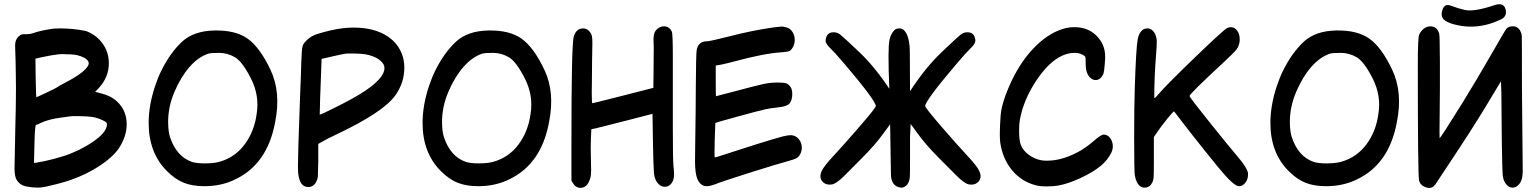

<svg xmlns="http://www.w3.org/2000/svg" viewBox="-20 -950 7408 926"><path d="M439 -507 463 -501Q516 -488 545 -460Q591 -417 591 -350Q591 -293 554 -236Q525 -193 462.5 -151.5Q400 -110 321 -82Q296 -73 247 -60.5Q198 -48 179 -46Q173 -45 161 -45Q136 -45 105.5 -51Q75 -57 59 -85Q50 -102 50 -138Q50 -157 54 -341Q57 -443 57 -526Q57 -542 56.5 -569.5Q56 -597 56 -608Q56 -633 55 -661Q54 -689 53.5 -707Q53 -725 53 -731Q53 -764 77 -780Q85 -786 103 -785H111Q124 -785 139 -790Q179 -804 239 -812Q249 -813 270 -813Q328 -813 387 -802Q401 -800 423 -787Q445 -774 460 -758Q505 -710 505 -645Q505 -578 457 -526ZM144 -164 158 -166Q192 -171 243 -184.5Q294 -198 325 -211Q404 -244 457 -288Q496 -322 496 -351Q496 -354 495 -356Q493 -362 474.5 -370.5Q456 -379 436 -384Q406 -390 343 -390Q326 -390 321 -389Q319 -389 312 -388Q305 -387 294.5 -385.5Q284 -384 276 -383Q213 -375 174 -356Q160 -348 154 -348Q148 -348 146 -250ZM152 -575Q154 -481 155 -481Q157 -481 200.5 -501.5Q244 -522 252 -527Q270 -539 290 -549Q384 -597 404 -632Q411 -644 406 -653Q396 -673 352 -684Q329 -689 278 -689Q274 -689 268.5 -688.5Q263 -688 261 -688Q227 -684 181 -674L151 -667Z M966 -52Q908 -52 866.5 -68.5Q825 -85 785 -125Q697 -213 697 -357Q697 -442 728 -535Q742 -577 758 -609Q800 -694 856.5 -747.5Q913 -801 1014.5 -803Q1116 -805 1174.5 -763.5Q1233 -722 1284.5 -613.5Q1336 -505 1307 -361Q1270 -159 1115 -85Q1048 -52 966 -52ZM800 -289Q831 -195 906 -169Q928 -162 968 -162Q1008 -162 1036 -169Q1113 -190 1160 -253.5Q1207 -317 1218 -402Q1232 -489 1190.5 -571Q1149 -653 1113 -674Q1077 -695 1036.5 -695Q996 -695 984 -691Q936 -675 894 -627Q852 -579 821 -506Q789 -431 791 -353Q792 -314 800 -289Z M1515 -173Q1514 -113 1513 -99.5Q1512 -86 1506 -75Q1493 -48 1467 -48Q1424 -48 1418 -117Q1417 -126 1417 -152Q1417 -205 1425 -422Q1426 -452 1428 -505.5Q1430 -559 1431.5 -594.5Q1433 -630 1433 -648Q1435 -713 1439.5 -728Q1444 -743 1466 -762Q1483 -777 1510 -786Q1578 -807 1634 -814Q1664 -817 1682 -817H1685Q1784 -817 1848 -775.5Q1912 -734 1927 -659Q1930 -643 1930 -624Q1930 -552 1888 -492Q1831 -409 1597 -299Q1558 -281 1533 -266L1515 -256ZM1522 -397Q1527 -397 1585.5 -426Q1644 -455 1678 -474Q1827 -556 1834 -617V-623Q1834 -641 1815 -657Q1796 -675 1757 -685Q1731 -692 1672 -692Q1651 -692 1645 -691Q1634 -690 1531 -666L1529 -609Q1526 -526 1524 -476Z M2287 -52Q2229 -52 2187.5 -68.5Q2146 -85 2106 -125Q2018 -213 2018 -357Q2018 -442 2049 -535Q2063 -577 2079 -609Q2121 -694 2177.5 -747.5Q2234 -801 2335.5 -803Q2437 -805 2495.5 -763.5Q2554 -722 2605.5 -613.5Q2657 -505 2628 -361Q2591 -159 2436 -85Q2369 -52 2287 -52ZM2121 -289Q2152 -195 2227 -169Q2249 -162 2289 -162Q2329 -162 2357 -169Q2434 -190 2481 -253.5Q2528 -317 2539 -402Q2553 -489 2511.5 -571Q2470 -653 2434 -674Q2398 -695 2357.5 -695Q2317 -695 2305 -691Q2257 -675 2215 -627Q2173 -579 2142 -506Q2110 -431 2112 -353Q2113 -314 2121 -289Z M2736 -79V-272Q2736 -733 2747 -773Q2759 -813 2792 -813Q2818 -813 2832 -784Q2837 -774 2837 -742Q2837 -731 2836.5 -712Q2836 -693 2835.5 -658Q2835 -623 2835 -590Q2834 -550 2834 -500Q2834 -452 2837 -452Q2840 -452 2977.5 -487Q3115 -522 3118 -523L3131 -526L3132 -599Q3133 -639 3133 -723Q3133 -736 3132 -749.5Q3131 -763 3133 -776Q3135 -798 3150 -810.5Q3165 -823 3182 -823Q3208 -823 3220 -798Q3225 -788 3225 -679V-486V-340Q3225 -179 3228 -151Q3231 -123 3231 -109Q3231 -89 3224 -75Q3211 -49 3185 -49Q3171 -49 3159 -60Q3138 -78 3134 -114Q3131 -156 3129 -268L3127 -401Q3124 -400 2993.5 -366.5Q2863 -333 2853 -331L2832 -327L2830 -285Q2830 -280 2829.5 -263Q2829 -246 2829 -235Q2829 -225 2829.5 -204.5Q2830 -184 2830 -175Q2830 -164 2830.5 -149Q2831 -134 2831 -130Q2831 -104 2827 -91Q2813 -44 2780 -44Q2757 -44 2743 -67Z M3432 -559Q3432 -486 3433 -486Q3435 -486 3518 -508Q3622 -536 3658.5 -544Q3695 -552 3728 -552Q3761 -552 3772.5 -548Q3784 -544 3793 -530Q3801 -518 3801 -497Q3801 -467 3788 -451Q3775 -436 3731 -432Q3693 -428 3667 -422Q3644 -417 3538 -388Q3432 -359 3430 -357Q3428 -319 3427 -274Q3426 -244 3426 -211Q3426 -191 3428 -191Q3433 -191 3475 -205Q3651 -263 3755 -292Q3781 -298 3792 -298H3797Q3819 -296 3833 -278.5Q3847 -261 3847 -238Q3847 -222 3840 -208Q3833 -194 3822 -187.5Q3811 -181 3781 -173Q3735 -161 3599 -118Q3463 -75 3431 -62Q3405 -52 3388 -52Q3360 -52 3344 -85Q3332 -113 3332 -173Q3332 -222 3333 -260Q3334 -299 3335 -408Q3336 -517 3336 -546Q3337 -680 3339.5 -704Q3342 -728 3356 -740Q3368 -751 3391 -751Q3404 -751 3503 -776Q3612 -804 3712 -818Q3748 -822 3749 -822Q3757 -822 3773 -818Q3791 -813 3802 -796Q3813 -779 3813 -758Q3813 -740 3806 -726Q3797 -709 3788.5 -704.5Q3780 -700 3752 -698Q3666 -693 3519 -653Q3512 -651 3497.5 -647.5Q3483 -644 3472.5 -641.5Q3462 -639 3456 -638L3432 -634Z M4369 -187Q4369 -111 4368 -96Q4367 -81 4362 -71Q4356 -58 4347 -52Q4336 -44 4325 -45Q4314 -46 4303 -52Q4279 -66 4277 -105Q4276 -122 4274 -286Q4272 -449 4269 -527Q4261 -716 4270 -758Q4276 -787 4294 -805Q4301 -812 4316 -813Q4331 -814 4342.5 -801.5Q4354 -789 4361 -762.5Q4368 -736 4368 -697L4369 -510Q4444 -625 4521.5 -698.5Q4599 -772 4612 -782Q4631 -798 4655.5 -793.5Q4680 -789 4684 -757Q4686 -741 4663 -719Q4640 -697 4595 -644Q4445 -468 4442 -439Q4441 -431 4523 -336.5Q4605 -242 4649 -195Q4693 -148 4703 -125Q4717 -94 4699.5 -74.5Q4682 -55 4651 -61Q4629 -67 4592 -104Q4570 -126 4507 -189.5Q4444 -253 4408 -303Q4381 -339 4372 -352L4369 -289ZM4274 -352Q4265 -339 4238 -303Q4202 -253 4139 -189.5Q4076 -126 4054 -104Q4017 -67 3995 -61Q3964 -55 3946.5 -74.5Q3929 -94 3943 -125Q3953 -148 3997 -195Q4041 -242 4123 -336.5Q4205 -431 4204 -439Q4201 -468 4051 -644Q4006 -697 3983 -719Q3960 -741 3962 -757Q3966 -789 3990.5 -793.5Q4015 -798 4034 -782Q4047 -772 4124.5 -698.5Q4202 -625 4277 -510L4364 -439Z M5216 -661Q5216 -674 5213.5 -677.5Q5211 -681 5197 -688Q5183 -695 5162 -695Q5133 -695 5104 -682Q5039 -653 4978 -561.5Q4917 -470 4899 -374Q4895 -354 4895 -321Q4895 -274 4903 -252Q4913 -225 4941 -204Q4969 -183 5002 -177Q5011 -175 5030 -175Q5096 -175 5170 -212Q5214 -234 5256 -271Q5290 -301 5304 -301Q5309 -301 5312 -300Q5327 -296 5337 -280Q5347 -264 5347 -244Q5347 -230 5340 -214Q5323 -179 5290 -151Q5253 -120 5191.5 -91.5Q5130 -63 5083 -55Q5060 -51 5030 -51Q4994 -51 4973 -57Q4904 -76 4859.5 -131Q4815 -186 4804 -263Q4802 -281 4802 -304Q4802 -334 4806 -394Q4811 -457 4858 -558Q4908 -663 4978 -730.5Q5048 -798 5123 -815Q5140 -819 5162 -819Q5227 -819 5268 -778Q5310 -736 5310 -678V-667Q5306 -600 5300 -590Q5286 -564 5264 -564Q5249 -564 5237 -576Q5216 -597 5216 -643Z M5545 -187Q5545 -111 5544 -96Q5543 -81 5538 -71Q5531 -57 5523 -52Q5512 -45 5501 -45Q5489 -45 5479 -52Q5460 -66 5453 -105Q5450 -122 5450 -286Q5450 -449 5453 -527Q5459 -718 5467 -760Q5473 -793 5492 -807Q5497 -811 5511 -813H5515Q5530 -813 5542 -799.5Q5554 -786 5558 -763Q5559 -759 5559 -747Q5559 -730 5556 -691Q5547 -579 5547 -485V-480Q5547 -477 5549 -477Q5551 -477 5571 -500Q5608 -543 5745.5 -675.5Q5883 -808 5899 -815Q5907 -819 5916 -819Q5934 -819 5946.5 -802.5Q5959 -786 5959 -761V-754Q5957 -730 5944.5 -713Q5932 -696 5881 -649Q5717 -497 5717 -487Q5717 -481 5814 -360Q5911 -239 5953 -190Q5995 -140 5999 -115V-107Q5999 -85 5986 -68.5Q5973 -52 5956 -52Q5952 -52 5942 -56Q5921 -68 5888 -105Q5866 -129 5790 -224Q5714 -319 5677 -368Q5643 -413 5642 -413Q5639 -413 5609.5 -377Q5580 -341 5562 -314L5545 -289Z M6376 -52Q6318 -52 6276.5 -68.5Q6235 -85 6195 -125Q6107 -213 6107 -357Q6107 -442 6138 -535Q6152 -577 6168 -609Q6210 -694 6266.5 -747.5Q6323 -801 6424.5 -803Q6526 -805 6584.5 -763.5Q6643 -722 6694.5 -613.5Q6746 -505 6717 -361Q6680 -159 6525 -85Q6458 -52 6376 -52ZM6210 -289Q6241 -195 6316 -169Q6338 -162 6378 -162Q6418 -162 6446 -169Q6523 -190 6570 -253.5Q6617 -317 6628 -402Q6642 -489 6600.5 -571Q6559 -653 6523 -674Q6487 -695 6446.5 -695Q6406 -695 6394 -691Q6346 -675 6304 -627Q6262 -579 6231 -506Q6199 -431 6201 -353Q6202 -314 6210 -289Z M6970 -925Q6943 -931 6935 -896Q6931 -881 6935 -869.5Q6939 -858 6948 -852Q6967 -837 7012 -828Q7099 -810 7185 -842Q7222 -857 7226 -860Q7241 -870 7243 -887Q7244 -896 7241 -906Q7237 -921 7225 -927Q7213 -933 7187 -925Q7090 -892 7044 -902Q7011 -910 6979 -922ZM7324 -125Q7324 -149 7323 -234Q7319 -579 7320 -710Q7320 -765 7319.5 -776Q7319 -787 7314 -797Q7302 -824 7275 -823H7272Q7256 -822 7246 -812Q7238 -803 7183 -706Q7099 -560 7034 -455Q6926 -281 6923 -284Q6922 -285 6923.5 -406.5Q6925 -528 6924.5 -654Q6924 -780 6921 -788Q6913 -816 6889 -822Q6881 -823 6877 -823Q6844 -821 6825 -784Q6818 -772 6818 -638Q6818 -103 6824 -80Q6828 -64 6839 -56Q6853 -46 6867 -44Q6889 -41 6903 -61Q6922 -89 7017 -233.5Q7112 -378 7184 -500L7219 -558L7221 -502Q7222 -401 7223 -275Q7225 -138 7227 -110.5Q7229 -83 7240 -67Q7255 -45 7275 -45Q7293 -45 7307 -62Q7321 -79 7323 -107Z"/></svg>

Font: Chanighter Handwriting Cyr
Style: Regular
Weight: 400
Designer: Sin Chanighter
Version: Version 001.001